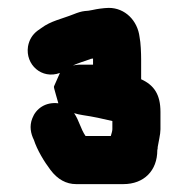

<svg xmlns="http://www.w3.org/2000/svg" viewBox="-20 -720 477 487"><path d="M261 -375H197C184 -394 181 -414 168 -433C175 -431 182 -429 190 -428C217 -424 240 -419 265 -413V-392C265 -387 262 -379 261 -375ZM165 -554C181 -561 192 -564 209 -570C210 -571 211 -571 212 -571C214 -571 215 -571 216 -572V-556H181C177 -556 172 -555 165 -554ZM379 -339C380 -342 380 -345 380 -347C382 -360 387 -379 387 -392V-436C387 -480 371 -504 338 -519V-569C338 -585 337 -612 334 -626C329 -668 297 -700 256 -700C249 -700 241 -699 233 -698C223 -697 206 -692 195 -692C186 -691 177 -688 167 -684C137 -672 109 -667 85 -649L75 -642C62 -632 54 -619 51 -602C44 -556 86 -518 132 -535L117 -501C116 -500 118 -493 122 -479L128 -458C95 -462 71 -444 62 -420C54 -400 58 -381 66 -365C74 -340 92 -310 108 -289C126 -265 148 -253 173 -253H293C345 -253 379 -287 379 -339Z"/></svg>

Font: Electronic
Style: Ti
Weight: 900
Version: Version 1.011